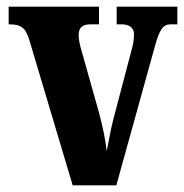

<svg xmlns="http://www.w3.org/2000/svg" viewBox="-20 -556 552 576"><path d="M68 -436 198 0H329L443 -411C458 -468 469 -483 492 -483H512V-536H330V-483H345C371 -483 382 -470 382 -453C382 -432 378 -417 371 -392L320 -198C311 -164 306 -129 300 -103C297 -135 288 -176 277 -218L224 -406C220 -420 216 -435 216 -452C216 -471 226 -483 251 -483H277V-536H6V-483C43 -483 56 -474 68 -436Z"/></svg>

Font: Noto Serif Georgian ExtraCondensed ExtraBold
Style: Regular
Weight: 800
Width: 2
Designer: Monotype Design Team, Akaki Razmadze
Foundry: Google LLC
Version: Version 2.003